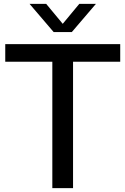

<svg xmlns="http://www.w3.org/2000/svg" viewBox="-20 -967 644 987"><path d="M249 0V-649.5H7V-740H598V-649.5H355.5V0ZM256 -802 132 -947H217.5L312.5 -832.5H292.5L387.5 -947H473L349 -802Z"/></svg>

Font: Encode Sans SC Medium
Style: Regular
Weight: 500
Version: Version 3.002